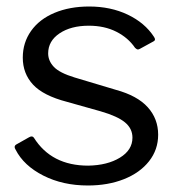

<svg xmlns="http://www.w3.org/2000/svg" viewBox="-20 -560 552 590"><path d="M395 -413Q374 -444 337.5 -462.5Q301 -481 253 -481Q198 -481 163 -457.5Q128 -434 128 -396Q128 -373 145.5 -354.5Q163 -336 209 -322L336 -284Q402 -266 434 -230.5Q466 -195 466 -146Q466 -100 438 -64.5Q410 -29 361 -9.5Q312 10 250 10Q173 10 113 -20.5Q53 -51 28 -100Q25 -105 25 -108Q25 -113 30 -116L69 -138Q79 -144 84 -137Q138 -51 251 -51Q310 -52 348.5 -75.5Q387 -99 387 -137Q387 -165 364 -184Q341 -203 289 -218L186 -247Q113 -266 81.5 -300Q50 -334 50 -383Q50 -429 75.5 -465Q101 -501 147.5 -520.5Q194 -540 254 -540Q320 -540 372.5 -515Q425 -490 453 -447Q460 -437 452 -433L410 -410Q406 -408 404 -408Q400 -408 395 -413Z"/></svg>

Font: Libre Franklin
Style: Regular
Weight: 400
Designer: Pablo Impallari, Rodrigo Fuenzalida
Foundry: Impallari Type
Version: Version 1.001; ttfautohint (v1.4.1)